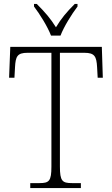

<svg xmlns="http://www.w3.org/2000/svg" viewBox="-20 -951 568 971"><path d="M238 -771H286C303 -816 343 -880 372 -918V-931H358C316 -889 290 -858 263 -813C235 -858 208 -889 166 -931H152V-918C181 -880 221 -816 238 -771ZM133 0H389V-25H344C295 -25 283 -35 283 -109V-684H407C459 -684 468 -665 471 -612L474 -558H500L495 -714H32L26 -558H53L56 -612C59 -665 67 -684 119 -684H240V-108C240 -35 228 -25 180 -25H133Z"/></svg>

Font: Noto Serif Bengali SemiCondensed ExtraLight
Style: Regular
Weight: 200
Width: 4
Designer: Juan Bruce, Universal Thirst, Indian Type Foundry and the Monotype Design Team.
Foundry: Monotype Imaging Inc.
Version: Version 2.003